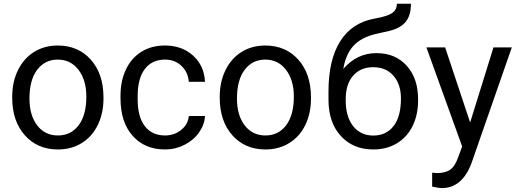

<svg xmlns="http://www.w3.org/2000/svg" viewBox="-20 -778 2730 1012"><path d="M44.4 -269Q44.4 -346.7 75 -408.7Q105.5 -470.7 159.9 -504.4Q214.4 -538.1 284.2 -538.1Q392.1 -538.1 458.7 -463.4Q525.4 -388.7 525.4 -264.6V-258.3Q525.4 -181.2 495.8 -119.9Q466.3 -58.6 411.4 -24.4Q356.4 9.8 285.2 9.8Q177.7 9.8 111.1 -64.9Q44.4 -139.6 44.4 -262.7ZM135.3 -258.3Q135.3 -170.4 176 -117.2Q216.8 -64 285.2 -64Q354 -64 394.5 -117.9Q435.1 -171.9 435.1 -269Q435.1 -356 393.8 -409.9Q352.5 -463.9 284.2 -463.9Q217.3 -463.9 176.3 -410.6Q135.3 -357.4 135.3 -258.3Z M850.6 -64Q898.9 -64 935.1 -93.3Q971.2 -122.6 975.1 -166.5H1060.5Q1058.1 -121.1 1029.3 -80.1Q1000.5 -39.1 952.4 -14.6Q904.3 9.8 850.6 9.8Q742.7 9.8 679 -62.3Q615.2 -134.3 615.2 -259.3V-274.4Q615.2 -351.6 643.6 -411.6Q671.9 -471.7 724.9 -504.9Q777.8 -538.1 850.1 -538.1Q939 -538.1 997.8 -484.9Q1056.6 -431.6 1060.5 -346.7H975.1Q971.2 -397.9 936.3 -430.9Q901.4 -463.9 850.1 -463.9Q781.2 -463.9 743.4 -414.3Q705.6 -364.7 705.6 -271V-253.9Q705.6 -162.6 743.2 -113.3Q780.8 -64 850.6 -64Z M1138.2 -269Q1138.2 -346.7 1168.7 -408.7Q1199.2 -470.7 1253.7 -504.4Q1308.1 -538.1 1377.9 -538.1Q1485.8 -538.1 1552.5 -463.4Q1619.1 -388.7 1619.1 -264.6V-258.3Q1619.1 -181.2 1589.6 -119.9Q1560.1 -58.6 1505.1 -24.4Q1450.2 9.8 1378.9 9.8Q1271.5 9.8 1204.8 -64.9Q1138.2 -139.6 1138.2 -262.7ZM1229 -258.3Q1229 -170.4 1269.8 -117.2Q1310.5 -64 1378.9 -64Q1447.8 -64 1488.3 -117.9Q1528.8 -171.9 1528.8 -269Q1528.8 -356 1487.5 -409.9Q1446.3 -463.9 1377.9 -463.9Q1311 -463.9 1270 -410.6Q1229 -357.4 1229 -258.3Z M1964.4 -498Q2064 -498 2123.8 -431.4Q2183.6 -364.7 2183.6 -255.9V-247.6Q2183.6 -172.9 2154.8 -114Q2126 -55.2 2072 -22.7Q2018.1 9.8 1947.8 9.8Q1841.3 9.8 1776.4 -61.3Q1711.4 -132.3 1711.4 -252V-295.9Q1711.4 -462.4 1773.2 -560.5Q1835 -658.7 1955.6 -680.2Q2023.9 -692.4 2047.9 -710Q2071.8 -727.5 2071.8 -758.3H2146Q2146 -697.3 2118.4 -663.1Q2090.8 -628.9 2030.3 -614.7L1962.9 -599.6Q1882.3 -580.6 1842 -535.4Q1801.8 -490.2 1789.6 -415Q1861.3 -498 1964.4 -498ZM1946.8 -423.8Q1880.4 -423.8 1841.3 -379.2Q1802.2 -334.5 1802.2 -255.4V-247.6Q1802.2 -162.6 1841.6 -113Q1880.9 -63.5 1947.8 -63.5Q2015.1 -63.5 2054.2 -113.3Q2093.3 -163.1 2093.3 -258.8Q2093.3 -333.5 2054 -378.7Q2014.6 -423.8 1946.8 -423.8Z M2458 -132.3 2581.1 -528.3H2677.7L2465.3 81.5Q2416 213.4 2308.6 213.4L2291.5 211.9L2257.8 205.6V132.3L2282.2 134.3Q2328.1 134.3 2353.8 115.7Q2379.4 97.2 2396 47.9L2416 -5.9L2227.5 -528.3H2326.2Z"/></svg>

Font: Mardoto
Style: Regular
Weight: 400
Designer: Christian Robertson, Vahan Hovhannisyan
Foundry: Google
Version: Version 1.000